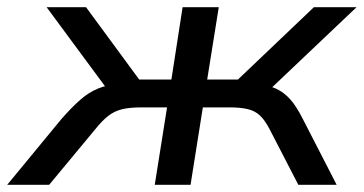

<svg xmlns="http://www.w3.org/2000/svg" viewBox="-57 -511 1006 531"><path d="M-37 0 113 -182Q142 -215 165.5 -235.5Q189 -256 215 -266.5Q241 -277 273 -279L250 -250L72 -491H181L328 -291H417L448 -491H548L516 -291H601L811 -491H929L675 -250L651 -279Q684 -276 706 -266Q728 -256 745.5 -236.5Q763 -217 781 -181L874 0H768L689 -153Q676 -178 662.5 -191Q649 -204 629 -209Q609 -214 577 -214H504L470 0H371L405 -214H334Q302 -214 281 -209Q260 -204 243 -191Q226 -178 206 -153L79 0Z"/></svg>

Font: Nunito Sans 10pt SemiExpanded Medium
Style: Italic
Weight: 500
Width: 6
Italic angle: -9°
Designer: Vernon Adams
Foundry: Vernon Adams
Version: Version 3.101;gftools[0.9.27]